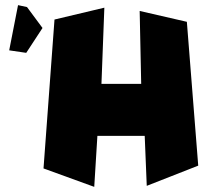

<svg xmlns="http://www.w3.org/2000/svg" viewBox="-20 -726 787 743"><path d="M49.8 -706.1 84.5 -698.7 144.5 -617.7 81.5 -521.5 15.6 -531.2ZM520.5 -683.6 703.1 -641.6 747.1 -85 547.9 -6.8 540 -200.2H356.9L344.7 -2.9L148.4 -74.2L190.9 -650.4L383.8 -696.3L372.6 -401.4H526.4Z"/></svg>

Font: Lapsus Pro (theguybrush.com)
Style: Bold
Weight: 700
Designer: Jose Roses
Version: Version 1.00 February 9, 2018, initial release